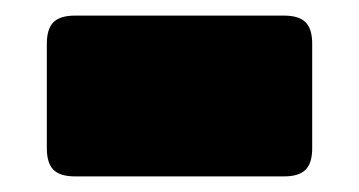

<svg xmlns="http://www.w3.org/2000/svg" viewBox="-20 -483 460 246"><path d="M76 -257Q57 -257 48.5 -265.5Q40 -274 40 -293V-427Q40 -446 48.5 -454.5Q57 -463 76 -463H344Q363 -463 371.5 -454.5Q380 -446 380 -427V-293Q380 -274 371.5 -265.5Q363 -257 344 -257Z"/></svg>

Font: Bungee
Style: Regular
Weight: 400
Designer: David Jonathan Ross
Foundry: David Jonathan Ross
Version: Version 1.000;PS 1.0;hotconv 1.0.72;makeotf.lib2.5.5900